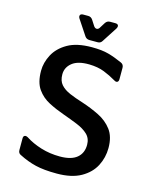

<svg xmlns="http://www.w3.org/2000/svg" viewBox="-124 -916 812 1010"><g transform="rotate(15 282.0 -411.0)"><path d="M283 11Q213 11 167.5 0Q122 -11 77 -34Q62 -40 62 -58V-121Q62 -133 69 -136.5Q76 -140 87 -134Q124 -110 172.5 -95Q221 -80 276 -80Q338 -80 368.5 -105.5Q399 -131 399 -176Q399 -211 376.5 -232.5Q354 -254 317 -269Q280 -284 238 -299Q195 -314 155 -334.5Q115 -355 89.5 -391Q64 -427 64 -490Q64 -535 87 -578.5Q110 -622 159.5 -650.5Q209 -679 291 -679Q346 -679 382 -669Q418 -659 458 -641Q474 -634 474 -616V-554Q474 -542 467 -538Q460 -534 449 -541Q417 -560 382.5 -573.5Q348 -587 301 -588Q239 -589 208 -564Q177 -539 177 -501Q177 -466 195 -445.5Q213 -425 244.5 -411.5Q276 -398 318 -385Q367 -369 411.5 -347Q456 -325 484 -288Q512 -251 512 -189Q512 -137 488.5 -91.5Q465 -46 414.5 -17.5Q364 11 283 11ZM268 -712Q252 -712 243 -725L188 -808Q182 -818 185.5 -825.5Q189 -833 202 -833H229Q245 -833 254 -819L274 -788Q281 -779 289 -779Q297 -779 303 -787L323 -819Q332 -833 348 -833H376Q389 -833 392.5 -826Q396 -819 390 -808L337 -726Q329 -712 313 -712Z"/></g></svg>

Font: Pitagon Sans Medium
Style: Regular
Weight: 500
Designer: Travis Tran
Foundry: Pitagon
Version: Version 1.001; ttfautohint (v1.8.4.7-5d5b);gftools[0.9.26]